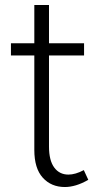

<svg xmlns="http://www.w3.org/2000/svg" viewBox="-20 -743 390 772"><path d="M241 9Q186 9 152 -28.5Q118 -66 118 -140V-723H177V-154Q177 -98 198 -69.5Q219 -41 255 -41Q269 -41 284.5 -45.5Q300 -50 317 -59L335 -20Q309 -5 285.5 2Q262 9 241 9ZM24 -520V-569H318V-520Z"/></svg>

Font: Yaldevi ExtraLight Light
Style: Regular
Weight: 300
Version: Version 1.100